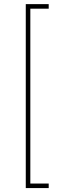

<svg xmlns="http://www.w3.org/2000/svg" viewBox="-20 -789 321 949"><path d="M107.4 140.6V-768.6H220.7V-746.1H129.9V118.2H220.7V140.6Z"/></svg>

Font: Inter 24pt Thin
Style: Regular
Weight: 250
Designer: Rasmus Andersson
Foundry: rsms
Version: Version 4.001;git-66647c0bb